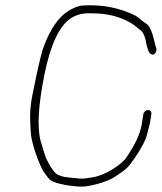

<svg xmlns="http://www.w3.org/2000/svg" viewBox="-20 -679 606 719"><path d="M534.3 -267C526.4 -267 518.2 -259.9 516.9 -252L510.6 -212.1C505.2 -178.3 486.2 -137.4 453.3 -89.3C434.7 -62 374.4 -22.6 327.4 -15C274.7 -6.4 285.2 -10.6 236.7 -14.6C215.8 -16.3 200.2 -21.1 189.6 -29C177 -41.5 164.5 -61.1 151.9 -88C145.1 -108 138.7 -128.4 132.7 -149.3C118.4 -199.4 122.9 -282.7 146.3 -399.2C168.9 -511.9 202.1 -582.5 245.8 -611C267.3 -625 294.3 -631 326.6 -629C380.4 -629 428.1 -617.2 469.5 -593.5C481.8 -586.4 494 -575.1 504.8 -567C516.3 -559.8 524.5 -540.1 529.5 -508L534.8 -491C537.7 -482.5 542.3 -477.1 548.5 -474.9C558.6 -471.4 569.8 -487.2 564.9 -499.7C563 -504.9 560.9 -512.3 558.7 -522C550 -560.3 540 -582.9 528.5 -589.8C512.6 -599.4 503.4 -610.2 488.2 -620C427.6 -650.2 361.5 -663 289.7 -658.4C273.1 -657.4 253.8 -649.6 231.6 -635C198.7 -613.4 170.2 -572 146 -510.8C138.3 -491.3 128.2 -452.1 115.7 -393.1C91.2 -277.2 90 -270.3 95.4 -180.6C97.6 -144.3 127.2 -59.8 144 -35.2C154.6 -19.7 162.8 -9.5 168.7 -4.5C180.2 5.2 225.6 15.3 247.3 17C265.2 18.4 279.7 21.6 300 19C342.1 13.5 389 -2.5 410 -16.8C428.7 -29.6 438.2 -34.5 456.1 -51C472.4 -66.1 521.4 -138.5 529.1 -170.5C535.1 -195.2 539.5 -205.2 542.8 -226L546.9 -252C548.2 -259.9 542.2 -267 534.3 -267Z"/></svg>

Font: MewTooHand
Style: Ita
Weight: 400
Designer: Mew Too, Robert Jablonski
Version: Version 0.77